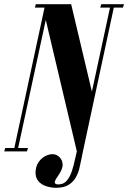

<svg xmlns="http://www.w3.org/2000/svg" viewBox="-84 -719 609 912"><path d="M301 44Q298 61 292.5 83Q287 105 275 125.5Q263 146 241 159.5Q219 173 182 173Q159 173 135.5 165.5Q112 158 97.5 140.5Q83 123 85 93Q88 60 109 39Q130 18 156 14Q182 10 200 29Q213 42 213.5 63.5Q214 85 190 119Q173 143 176.5 150Q180 157 192 157Q218 157 233 139.5Q248 122 257 95Q266 68 272 39L281 0H310ZM281 0 134 -622H133L1 -11H-17L131 -699H254L352 -286H353L442 -699H460L310 0ZM397 -699H505L500 -683H392ZM-59 -16H49L44 0H-64ZM86 -699H131L137 -683H82Z"/></svg>

Font: Emberly Black
Style: Italic
Weight: 900
Italic angle: -12°
Designer: Rajesh Rajput
Foundry: Rajesh Rajput
Version: Version 1.000